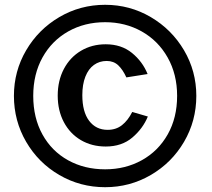

<svg xmlns="http://www.w3.org/2000/svg" viewBox="-20 -770 882 800"><path d="M38 -370.5Q38 -473.5 89 -560.5Q140 -647.5 227.2 -698.8Q314.5 -750 418 -750Q521 -750 608.2 -698.8Q695.5 -647.5 746.8 -560.5Q798 -473.5 798 -370.5Q798 -266.5 746.8 -179Q695.5 -91.5 608.2 -40.8Q521 10 418 10Q314.5 10 227.2 -40.8Q140 -91.5 89 -179Q38 -266.5 38 -370.5ZM418 -64.5Q502.5 -64.5 571 -102.5Q639.5 -140.5 678.8 -210Q718 -279.5 718 -370.5Q718 -460.5 678.5 -530.5Q639 -600.5 570.5 -639Q502 -677.5 418 -677.5Q332.5 -677.5 264.2 -639Q196 -600.5 157.2 -530.8Q118.5 -461 118.5 -370.5Q118.5 -279 157 -209.5Q195.5 -140 263.8 -102.2Q332 -64.5 418 -64.5ZM420.5 -585.5Q485.5 -585.5 529.8 -549.5Q574 -513.5 595 -461.5L506.5 -447.5Q492 -479.5 472.8 -497.8Q453.5 -516 424.5 -516Q394.5 -516 371.5 -499.5Q348.5 -483 335.8 -450.8Q323 -418.5 323 -373.5Q323 -304 351.5 -266.5Q380 -229 428.5 -229Q463.5 -229 488.2 -248.5Q513 -268 531 -303.5L596 -284.5Q575.5 -234.5 531.5 -197Q487.5 -159.5 420.5 -159.5Q362.5 -159.5 317 -186.2Q271.5 -213 246 -261.2Q220.5 -309.5 220.5 -371.5Q220.5 -434 246.2 -482.8Q272 -531.5 317.5 -558.5Q363 -585.5 420.5 -585.5Z"/></svg>

Font: 1883 Sans SemiBold
Style: Regular
Weight: 600
Designer: 1883 Sans project is a fork of Public Sans.
Version: Version 1.009